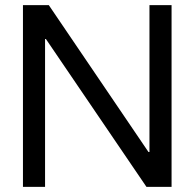

<svg xmlns="http://www.w3.org/2000/svg" viewBox="-20 -727 757 747"><path d="M69.3 -707H155.3V0H69.3ZM153.3 -583 163.1 -575.2H153.3V-707H169.9L563.5 -127L553.7 -135.7H563.5V0H549.8ZM561.5 -707H647.5V0H561.5Z"/></svg>

Font: Wanted Sans Std Variable
Style: Regular
Weight: 400
Designer: Original Design by Kil Hyung-jin and Kang Hanbin, Wanted Lab, Inc;
Foundry: Wanted Lab, Inc.
Version: Version 1.003;Glyphs 3.2 (3227)